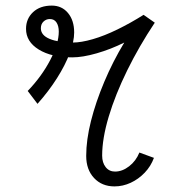

<svg xmlns="http://www.w3.org/2000/svg" viewBox="-20 -652 640 686"><path d="M114 -281 79 -327Q129 -379 159.5 -437.5Q190 -496 190 -539Q190 -559 182 -571.5Q174 -584 158 -584Q145 -584 135.5 -575Q126 -566 126 -551Q126 -526 157.5 -513Q189 -500 240 -500Q270 -500 311.5 -512Q353 -524 400 -547Q447 -570 493 -599L533 -571Q477 -487 434.5 -400.5Q392 -314 368.5 -235.5Q345 -157 345 -96Q345 -71 357.5 -55Q370 -39 391 -39Q417 -39 441.5 -58Q466 -77 478 -107L530 -88Q519 -58 497 -35Q475 -12 447 1Q419 14 389 14Q344 14 316 -16Q288 -46 288 -95Q288 -152 305 -219.5Q322 -287 352.5 -359.5Q383 -432 424 -500Q376 -476 325.5 -461.5Q275 -447 238 -447Q164 -447 118.5 -475Q73 -503 73 -549Q73 -585 98 -608.5Q123 -632 165 -632Q201 -632 223 -605.5Q245 -579 245 -536Q245 -504 229 -461.5Q213 -419 183.5 -372.5Q154 -326 114 -281Z"/></svg>

Font: Victor Mono Thin ExtraLight
Style: Italic
Weight: 250
Italic angle: -12°
Monospace: yes
Version: Version 1.561;gftools[0.9.30]